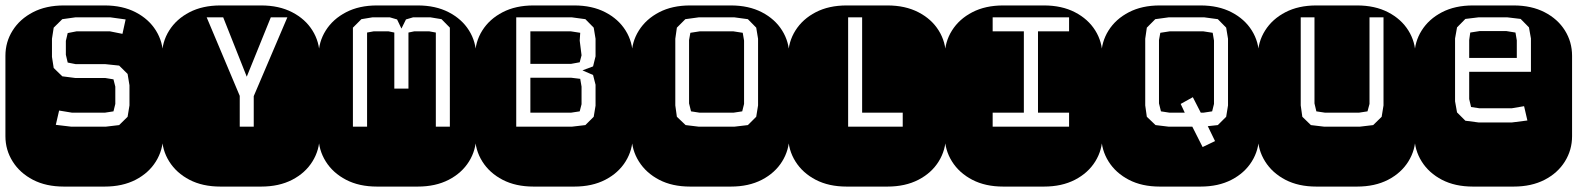

<svg xmlns="http://www.w3.org/2000/svg" viewBox="-22 -689 5825 709"><path d="M213.9 0Q147.9 0 99.6 -25.1Q51.3 -50.3 24.7 -92.8Q-2 -135.3 -2 -186V-482.9Q-2 -534.2 24.7 -576.4Q51.3 -618.7 99.6 -643.8Q147.9 -668.9 213.9 -668.9H364.3Q430.2 -668.9 478.8 -643.8Q527.3 -618.7 553.7 -576.4Q580.1 -534.2 580.1 -482.9V-186Q580.1 -135.3 553.7 -92.8Q527.3 -50.3 478.8 -25.1Q430.2 0 364.3 0ZM241.2 -221.2H368.2L418 -227.1L449.2 -257.8L456.1 -299.8V-374L449.2 -416L418 -446.8L367.2 -452.1H257.8L228 -458L221.2 -486.8V-538.1L228 -566.9L260.3 -573.2H384.3L430.2 -564L441.9 -617.2L385.3 -625H256.8L208 -618.2L176.3 -586.9L169.9 -545.9V-479L176.3 -438L208 -407.2L256.8 -400.9H367.2L397 -396L403.8 -369.1V-305.2L397 -277.8L365.2 -272.9H244.1L196.3 -280.8L184.1 -228Z M792 0Q726.1 0 677.7 -25.1Q629.4 -50.3 602.8 -92.8Q576.2 -135.3 576.2 -186V-482.9Q576.2 -534.2 602.8 -576.4Q629.4 -618.7 677.7 -643.8Q726.1 -668.9 792 -668.9H942.4Q1008.3 -668.9 1056.9 -643.8Q1105.5 -618.7 1131.8 -576.4Q1158.2 -534.2 1158.2 -482.9V-186Q1158.2 -135.3 1131.8 -92.8Q1105.5 -50.3 1056.9 -25.1Q1008.3 0 942.4 0ZM863.3 -221.2H915V-334L1039.1 -625H978L889.2 -405.8L802.2 -625H741.2L863.3 -335Z M1370.1 0Q1304.2 0 1255.9 -25.1Q1207.5 -50.3 1180.9 -92.8Q1154.3 -135.3 1154.3 -186V-482.9Q1154.3 -534.2 1180.9 -576.4Q1207.5 -618.7 1255.9 -643.8Q1304.2 -668.9 1370.1 -668.9H1520.5Q1586.4 -668.9 1635 -643.8Q1683.6 -618.7 1710 -576.4Q1736.3 -534.2 1736.3 -482.9V-186Q1736.3 -135.3 1710 -92.8Q1683.6 -50.3 1635 -25.1Q1586.4 0 1520.5 0ZM1281.2 -221.2H1333.5V-568.8L1357.4 -573.2H1413.1L1434.1 -568.8V-361.8H1486.3V-568.8L1507.3 -573.2H1563.5L1587.4 -568.8V-221.2H1639.2V-586.9L1608.4 -618.2L1567.4 -625H1503.4L1477.1 -617.2L1460.4 -583.5L1444.3 -617.2L1417.5 -625H1353.5L1312.5 -618.2L1281.2 -586.9Z M1948.2 0Q1882.3 0 1834 -25.1Q1785.6 -50.3 1759 -92.8Q1732.4 -135.3 1732.4 -186V-482.9Q1732.4 -534.2 1759 -576.4Q1785.6 -618.7 1834 -643.8Q1882.3 -668.9 1948.2 -668.9H2098.6Q2164.6 -668.9 2213.1 -643.8Q2261.7 -618.7 2288.1 -576.4Q2314.5 -534.2 2314.5 -482.9V-186Q2314.5 -135.3 2288.1 -92.8Q2261.7 -50.3 2213.1 -25.1Q2164.6 0 2098.6 0ZM1884.3 -221.2H2089.4L2139.6 -227.1L2170.4 -257.8L2177.2 -298.8V-376L2168 -412.1L2128.9 -429.2L2168 -443.8L2177.2 -481V-545.9L2170.4 -586.9L2139.6 -618.2L2089.4 -625H1884.3ZM1936.5 -453.1V-573.2H2086.4L2120.6 -567.9L2118.7 -539.1L2125.5 -484.9L2118.7 -459L2086.4 -453.1ZM1936.5 -272.9V-401.9H2087.4L2120.6 -397.9L2125.5 -369.1V-304.2L2118.7 -277.8L2086.4 -272.9Z M2526.4 0Q2460.4 0 2412.1 -25.1Q2363.8 -50.3 2337.2 -92.8Q2310.5 -135.3 2310.5 -186V-482.9Q2310.5 -534.2 2337.2 -576.4Q2363.8 -618.7 2412.1 -643.8Q2460.4 -668.9 2526.4 -668.9H2676.8Q2742.7 -668.9 2791.3 -643.8Q2839.8 -618.7 2866.2 -576.4Q2892.6 -534.2 2892.6 -482.9V-186Q2892.6 -135.3 2866.2 -92.8Q2839.8 -50.3 2791.3 -25.1Q2742.7 0 2676.8 0ZM2558.6 -221.2H2689.5L2739.7 -227.1L2770.5 -257.8L2777.3 -299.8V-545.9L2770.5 -586.9L2739.7 -618.2L2689.5 -625H2558.6L2508.8 -618.2L2477.5 -586.9L2471.7 -545.9V-299.8L2477.5 -257.8L2509.8 -227.1ZM2561.5 -272.9 2529.8 -277.8 2522.5 -307.1V-541L2527.3 -567.9L2561.5 -573.2H2686.5L2720.7 -567.9L2725.6 -539.1V-305.2L2718.8 -277.8L2686.5 -272.9Z M3104.5 0Q3038.6 0 2990.2 -25.1Q2941.9 -50.3 2915.3 -92.8Q2888.7 -135.3 2888.7 -186V-482.9Q2888.7 -534.2 2915.3 -576.4Q2941.9 -618.7 2990.2 -643.8Q3038.6 -668.9 3104.5 -668.9H3254.9Q3320.8 -668.9 3369.4 -643.8Q3418 -618.7 3444.3 -576.4Q3470.7 -534.2 3470.7 -482.9V-186Q3470.7 -135.3 3444.3 -92.8Q3418 -50.3 3369.4 -25.1Q3320.8 0 3254.9 0ZM3109.9 -221.2H3311.5V-272.9H3161.6V-625H3109.9Z M3682.6 0Q3616.7 0 3568.4 -25.1Q3520 -50.3 3493.4 -92.8Q3466.8 -135.3 3466.8 -186V-482.9Q3466.8 -534.2 3493.4 -576.4Q3520 -618.7 3568.4 -643.8Q3616.7 -668.9 3682.6 -668.9H3833Q3898.9 -668.9 3947.5 -643.8Q3996.1 -618.7 4022.5 -576.4Q4048.8 -534.2 4048.8 -482.9V-186Q4048.8 -135.3 4022.5 -92.8Q3996.1 -50.3 3947.5 -25.1Q3898.9 0 3833 0ZM3643.6 -221.2H3925.8V-272.9H3811V-573.2H3925.8V-625H3643.6V-573.2H3758.8V-272.9H3643.6Z M4260.7 0Q4194.8 0 4146.5 -25.1Q4098.1 -50.3 4071.5 -92.8Q4044.9 -135.3 4044.9 -186V-482.9Q4044.9 -534.2 4071.5 -576.4Q4098.1 -618.7 4146.5 -643.8Q4194.8 -668.9 4260.7 -668.9H4411.1Q4477.1 -668.9 4525.6 -643.8Q4574.2 -618.7 4600.6 -576.4Q4627 -534.2 4627 -482.9V-186Q4627 -135.3 4600.6 -92.8Q4574.2 -50.3 4525.6 -25.1Q4477.1 0 4411.1 0ZM4418.9 -146 4464.8 -168 4438 -223.1 4475.1 -227.1 4505.9 -257.8 4512.7 -299.8V-545.9L4505.9 -586.9L4475.1 -618.2L4424.8 -625H4293.9L4244.1 -618.2L4212.9 -586.9L4207 -545.9V-299.8L4212.9 -257.8L4245.1 -227.1L4293.9 -221.2H4380.9ZM4296.9 -272.9 4265.1 -277.8 4257.8 -307.1V-541L4262.7 -567.9L4296.9 -573.2H4421.9L4456.1 -567.9L4460.9 -539.1V-305.2L4454.1 -277.8L4421.9 -272.9H4412.1L4382.8 -330.1L4337.9 -305.2L4353 -272.9Z M4838.9 0Q4772.9 0 4724.6 -25.1Q4676.3 -50.3 4649.7 -92.8Q4623 -135.3 4623 -186V-482.9Q4623 -534.2 4649.7 -576.4Q4676.3 -618.7 4724.6 -643.8Q4772.9 -668.9 4838.9 -668.9H4989.3Q5055.2 -668.9 5103.8 -643.8Q5152.3 -618.7 5178.7 -576.4Q5205.1 -534.2 5205.1 -482.9V-186Q5205.1 -135.3 5178.7 -92.8Q5152.3 -50.3 5103.8 -25.1Q5055.2 0 4989.3 0ZM4868.2 -221.2H4999L5048.8 -227.1L5080.1 -257.8L5086.9 -299.8V-625H5035.2V-305.2L5027.8 -277.8L4996.1 -272.9H4871.1L4838.9 -277.8L4832 -307.1V-625H4781.2V-299.8L4787.1 -257.8L4818.8 -227.1Z M5417 0Q5351.1 0 5302.7 -25.1Q5254.4 -50.3 5227.8 -92.8Q5201.2 -135.3 5201.2 -186V-482.9Q5201.2 -534.2 5227.8 -576.4Q5254.4 -618.7 5302.7 -643.8Q5351.1 -668.9 5417 -668.9H5567.4Q5633.3 -668.9 5681.9 -643.8Q5730.5 -618.7 5756.8 -576.4Q5783.2 -534.2 5783.2 -482.9V-186Q5783.2 -135.3 5756.8 -92.8Q5730.5 -50.3 5681.9 -25.1Q5633.3 0 5567.4 0ZM5438 -236.8H5561L5618.2 -244.1L5606 -296.9L5560.1 -289.1H5441.4L5410.2 -293.9L5403.3 -323.2V-423.8H5631.3V-546.9L5624 -587.9L5593.3 -619.1L5543.9 -625H5438L5389.2 -619.1L5358.4 -587.9L5351.1 -546.9V-314.9L5358.4 -273.9L5389.2 -243.2ZM5403.3 -475.1V-541L5407.2 -568.8L5441.4 -574.2H5541L5574.2 -568.8L5579.1 -540V-475.1Z"/></svg>

Font: Monofett
Style: Regular
Weight: 400
Designer: Vernon Adams
Foundry: Vernon Adams
Version: Version 1.100; ttfautohint (v1.8.4.7-5d5b);gftools[0.9.28]